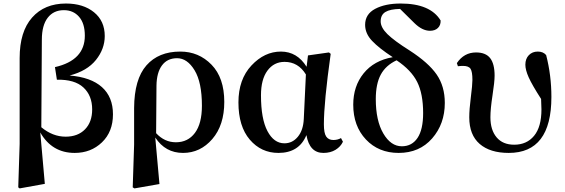

<svg xmlns="http://www.w3.org/2000/svg" viewBox="-20 -839 3157 1073"><path d="M213.9 -617.2 210.9 -127.9Q274.4 -75.2 346.7 -75.2Q415 -75.2 455.1 -116.2Q495.1 -157.2 495.1 -227.5Q495.1 -304.7 446.3 -350.1Q397.5 -395.5 297.9 -393.6L287.1 -463.9Q454.1 -502 454.1 -639.6Q454.1 -708 421.9 -745.1Q389.6 -782.2 336.9 -782.2Q279.3 -782.2 246.6 -739.7Q213.9 -697.3 213.9 -617.2ZM89.8 -35.2V-514.6Q89.8 -662.1 159.2 -740.7Q228.5 -819.3 348.6 -819.3Q445.3 -819.3 505.4 -770.5Q565.4 -721.7 565.4 -637.7Q565.4 -565.4 516.1 -503.9Q466.8 -442.4 369.1 -417Q488.3 -407.2 549.8 -352.1Q611.3 -296.9 611.3 -200.2Q611.3 -102.5 549.8 -43.5Q488.3 15.6 397.5 15.6Q270.5 15.6 205.1 -98.6L230.5 188.5L89.8 213.9L82 208Z M854.5 -360.4 852.5 -94.7Q899.4 -43.9 962.9 -43.9Q1030.3 -43.9 1069.3 -96.2Q1108.4 -148.4 1108.4 -248Q1108.4 -378.9 1067.4 -446.3Q1026.4 -513.7 969.7 -513.7Q915 -513.7 885.3 -473.6Q855.5 -433.6 854.5 -360.4ZM729.5 -31.2V-235.4Q730.5 -396.5 798.3 -473.6Q866.2 -550.8 987.3 -550.8Q1090.8 -550.8 1162.1 -477.5Q1233.4 -404.3 1233.4 -269.5Q1233.4 -139.6 1166.5 -62Q1099.6 15.6 1002.9 15.6Q904.3 15.6 847.7 -70.3L871.1 189.5L731.4 213.9L721.7 208Z M1677.7 -173.8 1689.5 -422.9Q1646.5 -493.2 1570.3 -493.2Q1510.7 -493.2 1474.6 -444.3Q1438.5 -395.5 1438.5 -306.6Q1438.5 -174.8 1474.6 -106.4Q1510.7 -38.1 1569.3 -38.1Q1614.3 -38.1 1644.5 -74.7Q1674.8 -111.3 1677.7 -173.8ZM1885.7 -67.4 1896.5 -46.9Q1883.8 -19.5 1855.5 -2Q1827.1 15.6 1787.1 15.6Q1710 15.6 1692.4 -84Q1651.4 15.6 1536.1 15.6Q1439.5 15.6 1376 -58.6Q1312.5 -132.8 1312.5 -266.6Q1312.5 -395.5 1385.3 -473.1Q1458 -550.8 1549.8 -550.8Q1640.6 -550.8 1693.4 -465.8L1701.2 -529.3L1818.4 -545.9L1828.1 -538.1Q1790 -266.6 1790 -144.5Q1790 -94.7 1803.2 -75.7Q1816.4 -56.6 1842.8 -56.6Q1867.2 -56.6 1885.7 -67.4Z M2225.6 -21.5Q2282.2 -21.5 2313.5 -68.4Q2344.7 -115.2 2344.7 -207Q2344.7 -314.5 2311.5 -380.9Q2278.3 -447.3 2196.3 -502Q2135.7 -473.6 2107.9 -421.9Q2080.1 -370.1 2080.1 -285.2Q2080.1 -165 2122.1 -93.3Q2164.1 -21.5 2225.6 -21.5ZM2295.9 -710 2215.8 -789.1Q2160.2 -788.1 2133.8 -772Q2107.4 -755.9 2107.4 -719.7Q2107.4 -685.5 2145 -648.4Q2182.6 -611.3 2269.5 -556.6Q2375 -488.3 2420.4 -422.4Q2465.8 -356.4 2465.8 -263.7Q2465.8 -146.5 2395 -65.4Q2324.2 15.6 2208 15.6Q2095.7 15.6 2024.9 -59.6Q1954.1 -134.8 1954.1 -253.9Q1954.1 -357.4 2012.2 -429.2Q2070.3 -501 2174.8 -519.5Q2098.6 -569.3 2059.6 -610.4Q2020.5 -651.4 2020.5 -700.2Q2020.5 -759.8 2076.7 -789.6Q2132.8 -819.3 2218.8 -819.3Q2384.8 -819.3 2442.4 -724.6Q2443.4 -698.2 2427.2 -682.6Q2411.1 -667 2382.8 -667Q2339.8 -667 2295.9 -710Z M2539.1 -468.8 2533.2 -486.3Q2573.2 -545.9 2640.6 -545.9Q2694.3 -545.9 2719.2 -514.2Q2744.1 -482.4 2744.1 -416Q2744.1 -381.8 2732.4 -306.2Q2720.7 -230.5 2720.7 -183.6Q2720.7 -112.3 2755.4 -71.3Q2790 -30.3 2853.5 -30.3Q2923.8 -30.3 2964.8 -80.1Q3005.9 -129.9 3005.9 -227.5Q3005.9 -243.2 3003.9 -286.1Q2953.1 -365.2 2934.6 -406.7Q2916 -448.2 2916 -477.5Q2916 -510.7 2935.5 -530.8Q2955.1 -550.8 2985.4 -550.8Q3015.6 -550.8 3032.2 -531.2Q3061.5 -418 3061.5 -296.9Q3061.5 15.6 2823.2 15.6Q2718.8 15.6 2660.6 -34.7Q2602.5 -85 2602.5 -183.6Q2602.5 -227.5 2611.3 -295.9Q2620.1 -364.3 2620.1 -392.6Q2620.1 -437.5 2609.9 -454.1Q2599.6 -470.7 2567.4 -470.7Q2552.7 -470.7 2539.1 -468.8Z"/></svg>

Font: Bpmf Zihi Serif Bold
Style: Bold
Weight: 700
Foundry: But Ko
Version: Version 1.320